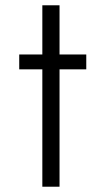

<svg xmlns="http://www.w3.org/2000/svg" viewBox="-20 -706 399 726"><path d="M306.2 -443.8H205.1V0H140.1V-443.8H52.7V-500H140.1V-686H205.1V-500H306.2Z"/></svg>

Font: Kawthoolei
Style: Regular
Weight: 400
Designer: Moe Zed
Foundry: Moe Zed
Version: Version 1.000;July 10, 2024;FontCreator 14.0.0.2901 32-bit